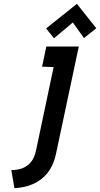

<svg xmlns="http://www.w3.org/2000/svg" viewBox="-20 -942 521 999"><path d="M481 -795 380 -922 220 -794 261 -743 359 -825 417 -744ZM271 -140 390 -700H221L199 -595L259 -593L167 -157Q160 -124 143.5 -102Q127 -80 101 -68.5Q75 -57 39 -57L55 37Q97 35 132.5 23Q168 11 196 -11Q224 -33 243 -65.5Q262 -98 271 -140Z"/></svg>

Font: Advent Pro
Style: Italic
Weight: 400
Italic angle: -12°
Designer: VivaRado, Andreas Kalpakidis
Foundry: VivaRado, Andreas Kalpakidis
Version: Version 3.000